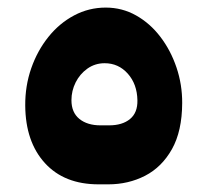

<svg xmlns="http://www.w3.org/2000/svg" viewBox="-20 -486 550 509"><path d="M241.4 2.7Q150.4 2.7 99 -53.7Q47.6 -110.2 46.9 -206.1Q46.5 -258.2 62.8 -305Q79.1 -351.7 108.3 -388.1Q137.5 -424.5 176.6 -445.2Q215.6 -465.9 260.4 -465.9Q303.9 -465.9 340.9 -445Q378 -424.1 405.3 -388.2Q432.6 -352.4 447.9 -307.1Q463.2 -261.7 463 -212.9Q462.7 -138.5 435.9 -90.7Q409 -42.9 364.7 -20.1Q320.4 2.7 267 2.7ZM246.4 -153.7H269.2Q304.4 -153.7 324.7 -170.5Q345 -187.2 344.3 -220.1Q343.5 -263 318.8 -290.7Q294.1 -318.4 257.4 -318.4Q231.9 -318.4 211.7 -304.1Q191.6 -289.7 180.5 -267.5Q169.4 -245.2 169.4 -220.4Q169.4 -187.9 190.4 -170.8Q211.5 -153.7 246.4 -153.7Z"/></svg>

Font: Rubik Light
Style: Regular
Weight: 300
Designer: Hubert and Fischer
Foundry: Hubert and Fischer
Version: Version 2.300;gftools[0.9.30]